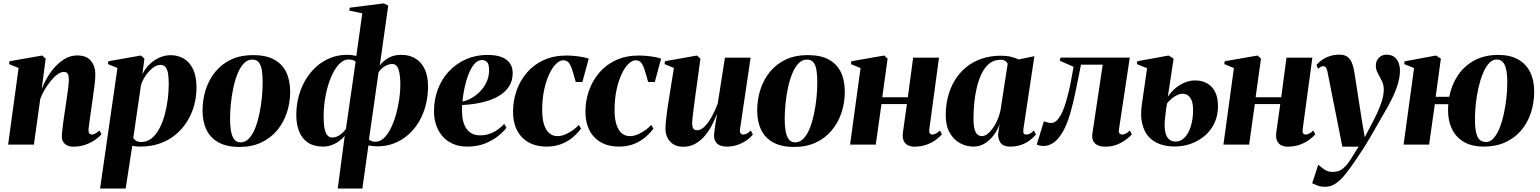

<svg xmlns="http://www.w3.org/2000/svg" viewBox="-20 -836 8906 1110"><path d="M221 -321Q233 -353 252.8 -387Q272.5 -421 299.2 -450.2Q326 -479.5 358 -497.5Q390 -515.5 427 -515.5Q480.5 -515.5 505.8 -484Q531 -452.5 531 -409.5Q531 -382.5 528 -355.2Q525 -328 520.8 -300.2Q516.5 -272.5 513 -244Q509.5 -218 505 -187.8Q500.5 -157.5 497 -130.8Q493.5 -104 491.5 -87.5Q491.5 -70 497 -64Q502.5 -58 510 -58Q518.5 -58 530.2 -63.5Q542 -69 555 -82L566.5 -59Q554 -45 531.5 -28.8Q509 -12.5 476.5 -0.2Q444 12 400 12Q386 12 371.5 6Q357 0 347.2 -13.2Q337.5 -26.5 337.5 -48.5Q337.5 -57.5 339.5 -77Q341.5 -96.5 344.8 -121.5Q348 -146.5 351.8 -172.2Q355.5 -198 359 -219.5Q362.5 -245 366 -268.5Q369.5 -292 372.2 -312.2Q375 -332.5 376.5 -348.2Q378 -364 378 -373Q378 -388.5 375.8 -399Q373.5 -409.5 367.2 -414.8Q361 -420 348.5 -420Q331.5 -420 312 -405.8Q292.5 -391.5 273.5 -368.2Q254.5 -345 238.2 -317.5Q222 -290 212.5 -263L176 0H27L87.5 -443L32.5 -465.5L35 -482L224 -515L244 -497Z M558.5 254 659 -443 604 -465.5 606.5 -482 794.5 -515 815 -497 803 -406Q817 -436.5 842.2 -461.8Q867.5 -487 899.5 -502Q931.5 -517 966 -517Q1008.5 -517 1042.5 -497.2Q1076.5 -477.5 1096.2 -435.8Q1116 -394 1116 -329Q1116 -278 1102.8 -228.5Q1089.5 -179 1063 -135.8Q1036.5 -92.5 997.2 -59.2Q958 -26 906 -7.2Q854 11.5 790 11.5Q779 11.5 767.2 10.2Q755.5 9 744.5 7L706.5 254ZM750.5 -38.5Q756 -28.5 767.2 -21.8Q778.5 -15 796 -15Q830 -15 856.2 -36Q882.5 -57 901.2 -92.5Q920 -128 932 -171.8Q944 -215.5 949.8 -262Q955.5 -308.5 955.5 -351Q955.5 -387.5 951.2 -412Q947 -436.5 936.5 -448.8Q926 -461 907.5 -461Q884.5 -461 860.8 -441.5Q837 -422 819 -394.2Q801 -366.5 794.5 -340.5Z M1442.5 -517.5Q1518 -517.5 1565.2 -491.5Q1612.5 -465.5 1635 -418.2Q1657.5 -371 1657.5 -306Q1657.5 -242 1638.2 -184.2Q1619 -126.5 1581.8 -82Q1544.5 -37.5 1490 -12Q1435.5 13.5 1364.5 13.5Q1290 13.5 1242.8 -13Q1195.5 -39.5 1173.2 -86.5Q1151 -133.5 1151 -195.5Q1151 -262 1170.2 -320.5Q1189.5 -379 1227 -423.5Q1264.5 -468 1318.5 -492.8Q1372.5 -517.5 1442.5 -517.5ZM1438 -491.5Q1410.5 -491.5 1389.2 -469Q1368 -446.5 1353 -409Q1338 -371.5 1328.5 -326.2Q1319 -281 1314.5 -234.2Q1310 -187.5 1310 -147.5Q1310 -113 1314.8 -82Q1319.5 -51 1332.8 -32Q1346 -13 1371 -13Q1398.5 -13 1419.8 -35.8Q1441 -58.5 1455.8 -96.2Q1470.5 -134 1480 -179.8Q1489.5 -225.5 1494 -272Q1498.5 -318.5 1498.5 -358.5Q1498.5 -395 1494.5 -425.2Q1490.5 -455.5 1477.8 -473.5Q1465 -491.5 1438 -491.5Z M1932.5 254 1973 -51Q1961 -35.5 1941.5 -21Q1922 -6.5 1898 2.5Q1874 11.5 1847.5 11.5Q1795.5 11.5 1761.2 -11Q1727 -33.5 1710 -74.5Q1693 -115.5 1693 -171Q1693 -228 1707 -279.8Q1721 -331.5 1747 -375.2Q1773 -419 1809.5 -451.2Q1846 -483.5 1890.5 -501.2Q1935 -519 1986 -519Q2003 -519 2016 -517.2Q2029 -515.5 2040 -512.5L2074.5 -759L1999 -775L2002 -791.5L2199 -816.5L2224.5 -803.5L2175.5 -457.5Q2193.5 -482 2224.8 -500.5Q2256 -519 2300 -519Q2345 -519 2379.8 -499Q2414.5 -479 2434.5 -438.2Q2454.5 -397.5 2454.5 -336Q2454.5 -278.5 2440.8 -226.2Q2427 -174 2401.2 -131Q2375.5 -88 2339.5 -56.5Q2303.5 -25 2258.8 -7.5Q2214 10 2162.5 10Q2148.5 10 2134.8 8.5Q2121 7 2110 4.5L2075 254ZM1980 -91 2036 -480Q2029 -485.5 2019.2 -488.8Q2009.5 -492 1995 -492Q1965 -492 1938.8 -463.5Q1912.5 -435 1892.8 -387.2Q1873 -339.5 1862 -281Q1851 -222.5 1851 -162.5Q1851 -116.5 1857 -90Q1863 -63.5 1874 -52.2Q1885 -41 1901 -41Q1924.5 -41 1946 -56.8Q1967.5 -72.5 1980 -91ZM2168.5 -418 2113 -28.5Q2120.5 -22.5 2130.5 -19.5Q2140.5 -16.5 2150.5 -16.5Q2177 -16.5 2199.5 -37.8Q2222 -59 2239.5 -94.8Q2257 -130.5 2269.2 -173.5Q2281.5 -216.5 2288 -261.5Q2294.5 -306.5 2294.5 -345Q2294.5 -402 2284.2 -434Q2274 -466 2248 -466Q2226.5 -466 2204.5 -452.8Q2182.5 -439.5 2168.5 -418Z M2908 -97.5Q2893.5 -77.5 2862.5 -51.8Q2831.5 -26 2786 -7.2Q2740.5 11.5 2682 11.5Q2632.5 11.5 2595.8 -5.5Q2559 -22.5 2535.5 -51.2Q2512 -80 2500.5 -116.2Q2489 -152.5 2489 -191.5Q2489 -261.5 2511.8 -321Q2534.5 -380.5 2576.5 -424.8Q2618.5 -469 2675 -493.8Q2731.5 -518.5 2798 -518.5Q2850.5 -518.5 2882.5 -505Q2914.5 -491.5 2929.2 -468.2Q2944 -445 2944 -415Q2944 -371 2924.8 -339.5Q2905.5 -308 2873.2 -287Q2841 -266 2802.2 -253.8Q2763.5 -241.5 2724 -235.8Q2684.5 -230 2651.5 -229Q2649 -194 2652.8 -162.2Q2656.5 -130.5 2668.2 -106.2Q2680 -82 2701.8 -67.8Q2723.5 -53.5 2756.5 -53.5Q2786.5 -53.5 2812.2 -63Q2838 -72.5 2858.8 -87.5Q2879.5 -102.5 2895 -119.5ZM2766 -489Q2742 -489 2722.8 -466.5Q2703.5 -444 2689.2 -408Q2675 -372 2666 -330Q2657 -288 2653.5 -249Q2673.5 -252.5 2695 -263Q2716.5 -273.5 2736.5 -289.8Q2756.5 -306 2772.5 -327.2Q2788.5 -348.5 2798 -374.5Q2807.5 -400.5 2807.5 -430.5Q2807.5 -464.5 2796.2 -476.8Q2785 -489 2766 -489Z M3139.5 11.5Q3050.5 11.5 2998.2 -42Q2946 -95.5 2946 -191.5Q2946 -253 2966 -310.8Q2986 -368.5 3025 -414.8Q3064 -461 3122 -488Q3180 -515 3256 -515Q3285 -515 3321.2 -510.5Q3357.5 -506 3383.5 -497L3347 -362H3308.5Q3295.5 -411 3286 -438.2Q3276.5 -465.5 3265.5 -476.5Q3254.5 -487.5 3236.5 -487.5Q3216 -487.5 3194.5 -466.5Q3173 -445.5 3155 -407Q3137 -368.5 3125.8 -316.2Q3114.5 -264 3114.5 -200.5Q3114.5 -146 3126.2 -112.8Q3138 -79.5 3157.8 -64.2Q3177.5 -49 3202.5 -49Q3225.5 -49 3249.2 -59.2Q3273 -69.5 3293.5 -84.5Q3314 -99.5 3326.5 -114L3339 -92.5Q3321.5 -68 3293.8 -44Q3266 -20 3227.8 -4.2Q3189.5 11.5 3139.5 11.5Z M3558 11.5Q3469 11.5 3416.8 -42Q3364.5 -95.5 3364.5 -191.5Q3364.5 -253 3384.5 -310.8Q3404.5 -368.5 3443.5 -414.8Q3482.5 -461 3540.5 -488Q3598.5 -515 3674.5 -515Q3703.5 -515 3739.8 -510.5Q3776 -506 3802 -497L3765.5 -362H3727Q3714 -411 3704.5 -438.2Q3695 -465.5 3684 -476.5Q3673 -487.5 3655 -487.5Q3634.5 -487.5 3613 -466.5Q3591.5 -445.5 3573.5 -407Q3555.5 -368.5 3544.2 -316.2Q3533 -264 3533 -200.5Q3533 -146 3544.8 -112.8Q3556.5 -79.5 3576.2 -64.2Q3596 -49 3621 -49Q3644 -49 3667.8 -59.2Q3691.5 -69.5 3712 -84.5Q3732.5 -99.5 3745 -114L3757.5 -92.5Q3740 -68 3712.2 -44Q3684.5 -20 3646.2 -4.2Q3608 11.5 3558 11.5Z M3931.5 12.5Q3895.5 12.5 3872.5 -2.2Q3849.5 -17 3838.2 -40.8Q3827 -64.5 3827 -92.5Q3827 -107 3829 -128Q3831 -149 3834 -172.8Q3837 -196.5 3840.2 -219Q3843.5 -241.5 3846.5 -259L3876 -443L3822 -465.5L3824.5 -482L4009 -515L4029.5 -497L4000 -283Q3997.5 -263.5 3994.2 -238.8Q3991 -214 3988 -190.8Q3985 -167.5 3983.2 -149.8Q3981.5 -132 3981.5 -125.5Q3981.5 -112.5 3983.8 -103Q3986 -93.5 3992.2 -88.2Q3998.5 -83 4010.5 -83Q4033 -83 4055.5 -106.5Q4078 -130 4097.2 -165.8Q4116.5 -201.5 4129.5 -238L4171 -502.5H4319.5L4258 -88Q4256 -72 4262 -65Q4268 -58 4276 -58Q4285.5 -58 4297.8 -64Q4310 -70 4320.5 -82L4332.5 -58.5Q4317.5 -39 4294 -23.2Q4270.5 -7.5 4242.2 2Q4214 11.5 4183.5 11.5Q4144 11.5 4126 -5.8Q4108 -23 4108 -51.5Q4108 -57.5 4109.5 -70.8Q4111 -84 4113.5 -101.5Q4116 -119 4119 -137.8Q4122 -156.5 4124.5 -173H4122.5Q4110 -138 4091.8 -104.8Q4073.5 -71.5 4049.5 -45Q4025.5 -18.5 3995.8 -3Q3966 12.5 3931.5 12.5Z M4649 -517.5Q4724.5 -517.5 4771.8 -491.5Q4819 -465.5 4841.5 -418.2Q4864 -371 4864 -306Q4864 -242 4844.8 -184.2Q4825.5 -126.5 4788.2 -82Q4751 -37.5 4696.5 -12Q4642 13.5 4571 13.5Q4496.5 13.5 4449.2 -13Q4402 -39.5 4379.8 -86.5Q4357.5 -133.5 4357.5 -195.5Q4357.5 -262 4376.8 -320.5Q4396 -379 4433.5 -423.5Q4471 -468 4525 -492.8Q4579 -517.5 4649 -517.5ZM4644.5 -491.5Q4617 -491.5 4595.8 -469Q4574.5 -446.5 4559.5 -409Q4544.5 -371.5 4535 -326.2Q4525.5 -281 4521 -234.2Q4516.5 -187.5 4516.5 -147.5Q4516.5 -113 4521.2 -82Q4526 -51 4539.2 -32Q4552.5 -13 4577.5 -13Q4605 -13 4626.2 -35.8Q4647.5 -58.5 4662.2 -96.2Q4677 -134 4686.5 -179.8Q4696 -225.5 4700.5 -272Q4705 -318.5 4705 -358.5Q4705 -395 4701 -425.2Q4697 -455.5 4684.2 -473.5Q4671.5 -491.5 4644.5 -491.5Z M5352.5 -88Q5350.5 -70 5356.2 -64Q5362 -58 5368.5 -58Q5377.5 -58 5389.2 -63.2Q5401 -68.5 5414 -81.5L5425.5 -59Q5413 -45 5391.2 -28.5Q5369.5 -12 5337.5 0Q5305.5 12 5262.5 12Q5248 12 5231.8 5.2Q5215.5 -1.5 5205.8 -19.2Q5196 -37 5200 -70L5223 -234.5H5076L5043 0H4894.5L4955 -442.5L4899.5 -465.5L4902 -482L5092 -515L5111.5 -497L5080.5 -273.5H5228.5L5259 -502.5H5408.5Z M5896.5 -89.5Q5894 -70.5 5898.8 -64.2Q5903.5 -58 5912.5 -58Q5923.5 -58 5934.5 -63.5Q5945.5 -69 5957 -82L5969 -58.5Q5955 -41 5933.5 -24.8Q5912 -8.5 5883.8 1.5Q5855.5 11.5 5820.5 11.5Q5777.5 11.5 5762.2 -13.8Q5747 -39 5751.5 -69.5L5759 -119Q5749.5 -89.5 5728.5 -59.5Q5707.5 -29.5 5676.8 -9Q5646 11.5 5608.5 11.5Q5568 11.5 5531 -8Q5494 -27.5 5470.8 -67.8Q5447.5 -108 5447.5 -170Q5447.5 -225.5 5460.5 -276.5Q5473.5 -327.5 5499.2 -370.5Q5525 -413.5 5563.5 -445.8Q5602 -478 5653.5 -496Q5705 -514 5768.5 -514Q5799.5 -514 5823.8 -507.8Q5848 -501.5 5869.5 -492.5L5960 -511ZM5805.5 -466.5Q5803.5 -475 5793.2 -482.8Q5783 -490.5 5764.5 -490.5Q5726.5 -490.5 5699.8 -468.8Q5673 -447 5655.2 -410.5Q5637.5 -374 5627 -329.5Q5616.5 -285 5612.2 -238.8Q5608 -192.5 5608 -152Q5608 -109 5614.8 -87Q5621.5 -65 5632.8 -57Q5644 -49 5656.5 -49Q5671.5 -49 5687.2 -60.5Q5703 -72 5718 -92.2Q5733 -112.5 5745 -139.2Q5757 -166 5764 -197Z M6449 -88Q6446 -70 6453 -64Q6460 -58 6466.5 -58Q6475.5 -58 6487.2 -63.2Q6499 -68.5 6512 -81.5L6523.5 -59Q6511 -45 6489.2 -28.5Q6467.5 -12 6437.2 0Q6407 12 6368.5 12Q6328 12 6309 -8.5Q6290 -29 6295 -61.5L6355 -462H6229.5Q6214 -383.5 6199 -310.8Q6184 -238 6166.8 -178.5Q6149.5 -119 6126.5 -78Q6100 -31.5 6071.8 -11.8Q6043.5 8 6013.5 8Q6000.5 8 5990.2 5.5Q5980 3 5974 -1L6015 -134.5Q6021 -132.5 6027.5 -130.5Q6034 -128.5 6041.5 -126.8Q6049 -125 6057 -125Q6074 -125 6088 -138.2Q6102 -151.5 6113.8 -173.2Q6125.5 -195 6134.5 -221.5Q6143.5 -248 6150.5 -275Q6159 -306 6165.8 -338.2Q6172.5 -370.5 6177.5 -399.5Q6182.5 -428.5 6186.5 -450L6106.5 -485L6111 -503H6511.5Z M6770 11Q6724 11 6685.2 -3Q6646.5 -17 6620 -46.5Q6593.5 -76 6582.8 -123.2Q6572 -170.5 6582 -237L6611.5 -441.5L6552.5 -465.5L6555 -482L6736 -515L6765 -497L6731.5 -276.5Q6748 -302.5 6772.8 -323.8Q6797.5 -345 6827.5 -358Q6857.5 -371 6889.5 -371Q6927.5 -371 6957.2 -355Q6987 -339 7004.2 -306.2Q7021.5 -273.5 7021.5 -222Q7021.5 -169.5 7001.8 -126.2Q6982 -83 6946.8 -52.5Q6911.5 -22 6866.5 -5.5Q6821.5 11 6770 11ZM6776 -17.5Q6806.5 -17.5 6829.2 -41.5Q6852 -65.5 6864.8 -107Q6877.5 -148.5 6877.5 -201.5Q6877.5 -247.5 6861.2 -270.8Q6845 -294 6817 -294Q6801.5 -294 6784.8 -286Q6768 -278 6753 -265.2Q6738 -252.5 6727 -238Q6723.5 -221 6721 -201Q6718.5 -181 6715.5 -153Q6710 -102.5 6716.8 -72.8Q6723.5 -43 6739.2 -30.2Q6755 -17.5 6776 -17.5Z M7511 -88Q7509 -70 7514.8 -64Q7520.5 -58 7527 -58Q7536 -58 7547.8 -63.2Q7559.5 -68.5 7572.5 -81.5L7584 -59Q7571.5 -45 7549.8 -28.5Q7528 -12 7496 0Q7464 12 7421 12Q7406.5 12 7390.2 5.2Q7374 -1.5 7364.2 -19.2Q7354.5 -37 7358.5 -70L7381.5 -234.5H7234.5L7201.5 0H7053L7113.5 -442.5L7058 -465.5L7060.5 -482L7250.5 -515L7270 -497L7239 -273.5H7387L7417.5 -502.5H7567Z M7654 -423.5Q7650.5 -440 7644.8 -446.8Q7639 -453.5 7631.5 -453.5Q7623 -453.5 7616 -449.8Q7609 -446 7600 -438.5L7590.5 -460.5Q7604.5 -477 7624.2 -490.5Q7644 -504 7668.8 -512Q7693.5 -520 7722.5 -520Q7751 -520 7768 -508.8Q7785 -497.5 7794.5 -475.2Q7804 -453 7809.5 -420.5Q7813.5 -397 7819 -360.8Q7824.5 -324.5 7831 -282.8Q7837.5 -241 7843.8 -200.8Q7850 -160.5 7855 -129L7870 -43L7923.5 -145Q7938.5 -175 7949.2 -200Q7960 -225 7967 -246.2Q7974 -267.5 7977 -286Q7980 -304.5 7980 -320.5Q7979.5 -347 7968 -369.8Q7956.5 -392.5 7945.2 -413.2Q7934 -434 7934 -456Q7934 -484.5 7952 -502.2Q7970 -520 7995 -520Q8023.5 -520 8040.8 -506.8Q8058 -493.5 8065.8 -472.5Q8073.5 -451.5 8073.5 -428Q8073.5 -390.5 8061 -349.5Q8048.5 -308.5 8027.2 -265.2Q8006 -222 7979 -177Q7962.5 -149 7948.8 -124.8Q7935 -100.5 7922 -77.5Q7909 -54.5 7894.2 -29.8Q7879.5 -5 7861.2 23.8Q7843 52.5 7818.5 88Q7788.5 132.5 7760.5 168Q7732.5 203.5 7703.5 223.8Q7674.5 244 7640.5 244Q7617 244 7600.5 238Q7584 232 7566 223.5L7601 116.5Q7611.5 125 7633 141.5Q7654.5 158 7685 158Q7721 158 7745 137.5Q7769 117 7789.5 83.5Q7810 50 7834.5 12H7740.5Z M8280 -276.5H8358.5Q8372 -346 8409 -401Q8446 -456 8504.8 -487.2Q8563.5 -518.5 8642 -518.5Q8709.5 -518.5 8756 -492.8Q8802.5 -467 8826 -419.5Q8849.5 -372 8849.5 -307.5Q8849.5 -241 8830.2 -183Q8811 -125 8773.8 -81.5Q8736.5 -38 8682.2 -13.2Q8628 11.5 8558 11.5Q8490 11.5 8444 -15Q8398 -41.5 8374.8 -88.8Q8351.5 -136 8351.5 -198.5Q8351.5 -207 8352 -216Q8352.5 -225 8353 -233.5H8275L8242 0H8094.5L8155 -442.5L8098 -465.5L8100.5 -481.5L8282 -515L8310 -497ZM8633 -492Q8607.5 -492 8587.5 -469.5Q8567.5 -447 8552.2 -409.5Q8537 -372 8527 -326.8Q8517 -281.5 8512 -235Q8507 -188.5 8507 -148.5Q8507 -100.5 8513.5 -71Q8520 -41.5 8534.2 -28.2Q8548.5 -15 8571 -15Q8595.5 -15 8615.2 -37.2Q8635 -59.5 8649.8 -96.5Q8664.5 -133.5 8674.2 -178.8Q8684 -224 8689 -270.8Q8694 -317.5 8694 -358.5Q8694 -405 8687.5 -434.5Q8681 -464 8667.5 -478Q8654 -492 8633 -492Z"/></svg>

Font: Merriweather 144pt ExtraBold
Style: Italic
Weight: 800
Italic angle: -7.8°
Version: Version 2.101